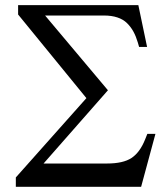

<svg xmlns="http://www.w3.org/2000/svg" viewBox="-20 -720 634 740"><path d="M41 0V-36.1L313 -341.8L49.8 -664.1V-700.2H513.2L546.9 -539.1H516.1L511.2 -556.2Q503.9 -580.6 494.1 -598.4Q484.4 -616.2 469.5 -630.9Q454.6 -645.5 432.4 -652.8Q410.2 -660.2 380.9 -660.2H153.8L396 -372.1L147.9 -89.8H392.1Q454.6 -89.8 486.8 -111.1Q519 -132.3 539.1 -182.1L547.9 -204.1H579.1L523.9 0Z"/></svg>

Font: LT Superior Serif
Style: Regular
Weight: 400
Designer: Daniel Lyons
Foundry: LyonsType
Version: Version 2.120;FEAKit 1.0